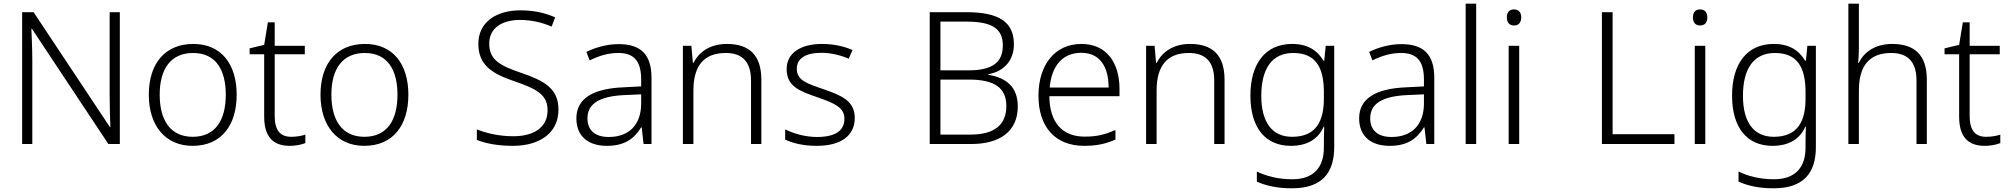

<svg xmlns="http://www.w3.org/2000/svg" viewBox="-20 -780 10880 1040"><path d="M629 0V-714H574V-261C574 -206 576 -133 578 -92H575L162 -714H100V0H155V-451C155 -514 152 -572 150 -624H153L567 0Z M1262 -267C1262 -432 1179 -542 1027 -542C877 -542 786 -439 786 -267C786 -99 876 10 1023 10C1178 10 1262 -100 1262 -267ZM845 -267C845 -408 906 -493 1026 -493C1151 -493 1203 -399 1203 -267C1203 -131 1148 -39 1024 -39C902 -39 845 -130 845 -267Z M1557 -39C1496 -39 1468 -77 1468 -151V-486H1631V-532H1468V-659H1431L1411 -537L1332 -518V-486H1411V-148C1411 -37 1461 10 1550 10C1583 10 1614 3 1634 -5V-51C1615 -44 1587 -39 1557 -39Z M2192 -267C2192 -432 2109 -542 1957 -542C1807 -542 1716 -439 1716 -267C1716 -99 1806 10 1953 10C2108 10 2192 -100 2192 -267ZM1775 -267C1775 -408 1836 -493 1956 -493C2081 -493 2133 -399 2133 -267C2133 -131 2078 -39 1954 -39C1832 -39 1775 -130 1775 -267Z M3005 -186C3005 -301 2928 -343 2801 -386C2692 -424 2630 -453 2630 -544C2630 -628 2699 -672 2797 -672C2854 -672 2912 -660 2968 -636L2987 -686C2931 -711 2869 -724 2799 -724C2668 -724 2571 -660 2571 -543C2571 -428 2644 -382 2763 -341C2889 -298 2946 -267 2946 -182C2946 -89 2870 -42 2761 -42C2682 -42 2613 -59 2563 -79V-22C2609 -4 2672 10 2758 10C2901 10 3005 -58 3005 -186Z M3331 -541C3267 -541 3206 -523 3156 -499L3174 -453C3225 -478 3274 -493 3329 -493C3410 -493 3453 -454 3453 -349V-312L3356 -307C3190 -300 3102 -245 3102 -139C3102 -43 3165 10 3267 10C3366 10 3415 -30 3453 -90H3456L3466 0H3509V-358C3509 -485 3451 -541 3331 -541ZM3363 -265 3453 -269V-217C3452 -105 3388 -38 3277 -38C3205 -38 3162 -73 3162 -139C3162 -219 3228 -259 3363 -265Z M3917 -542C3827 -542 3766 -499 3737 -440H3733L3725 -532H3679V0H3736V-290C3736 -425 3794 -493 3911 -493C4000 -493 4048 -446 4048 -344V0H4104V-348C4104 -482 4038 -542 3917 -542Z M4610 -141C4610 -235 4535 -264 4440 -297C4348 -329 4296 -345 4296 -408C4296 -464 4345 -494 4429 -494C4482 -494 4536 -480 4577 -462L4598 -509C4552 -529 4496 -542 4432 -542C4316 -542 4241 -492 4241 -406C4241 -313 4309 -287 4408 -253C4504 -220 4554 -196 4554 -137C4554 -76 4510 -38 4405 -38C4342 -38 4280 -56 4233 -79V-24C4272 -5 4330 10 4404 10C4535 10 4610 -45 4610 -141Z M5214 -714H5016V0H5242C5391 0 5493 -65 5493 -203C5493 -304 5437 -358 5333 -375V-378C5423 -394 5472 -457 5472 -540C5472 -662 5390 -714 5214 -714ZM5227 -399H5074V-663H5214C5352 -663 5412 -626 5412 -534C5412 -445 5359 -399 5227 -399ZM5074 -349H5228C5366 -349 5431 -305 5431 -206C5431 -105 5368 -51 5237 -51H5074Z M5838 -542C5690 -542 5605 -424 5605 -262C5605 -95 5693 10 5853 10C5921 10 5969 -1 6022 -24V-76C5963 -50 5921 -40 5855 -40C5733 -40 5665 -118 5664 -259H6044V-298C6044 -440 5974 -542 5838 -542ZM5837 -494C5938 -494 5985 -418 5985 -306H5666C5676 -427 5739 -494 5837 -494Z M6426 -542C6336 -542 6275 -499 6246 -440H6242L6234 -532H6188V0H6245V-290C6245 -425 6303 -493 6420 -493C6509 -493 6557 -446 6557 -344V0H6613V-348C6613 -482 6547 -542 6426 -542Z M6979 -542C6833 -542 6753 -434 6753 -262C6753 -87 6835 10 6972 10C7058 10 7120 -25 7150 -94H7153C7152 -69 7151 -39 7151 -11V20C7151 125 7097 191 6980 191C6904 191 6838 174 6788 149V204C6838 226 6898 240 6978 240C7140 240 7207 157 7207 17V-532H7161L7153 -451H7149C7115 -508 7062 -542 6979 -542ZM6985 -493C7106 -493 7151 -416 7151 -281V-246C7151 -127 7111 -39 6979 -39C6871 -39 6812 -117 6812 -261C6812 -408 6870 -493 6985 -493Z M7571 -541C7507 -541 7446 -523 7396 -499L7414 -453C7465 -478 7514 -493 7569 -493C7650 -493 7693 -454 7693 -349V-312L7596 -307C7430 -300 7342 -245 7342 -139C7342 -43 7405 10 7507 10C7606 10 7655 -30 7693 -90H7696L7706 0H7749V-358C7749 -485 7691 -541 7571 -541ZM7603 -265 7693 -269V-217C7692 -105 7628 -38 7517 -38C7445 -38 7402 -73 7402 -139C7402 -219 7468 -259 7603 -265Z M7976 0V-760H7919V0Z M8181 -729C8156 -729 8142 -713 8142 -686C8142 -658 8156 -642 8181 -642C8206 -642 8220 -658 8220 -686C8220 -713 8206 -729 8181 -729ZM8209 -532H8152V0H8209Z M8657 0H9050V-53H8715V-714H8657Z M9189 -729C9164 -729 9150 -713 9150 -686C9150 -658 9164 -642 9189 -642C9214 -642 9228 -658 9228 -686C9228 -713 9214 -729 9189 -729ZM9217 -532H9160V0H9217Z M9588 -542C9442 -542 9362 -434 9362 -262C9362 -87 9444 10 9581 10C9667 10 9729 -25 9759 -94H9762C9761 -69 9760 -39 9760 -11V20C9760 125 9706 191 9589 191C9513 191 9447 174 9397 149V204C9447 226 9507 240 9587 240C9749 240 9816 157 9816 17V-532H9770L9762 -451H9758C9724 -508 9671 -542 9588 -542ZM9594 -493C9715 -493 9760 -416 9760 -281V-246C9760 -127 9720 -39 9588 -39C9480 -39 9421 -117 9421 -261C9421 -408 9479 -493 9594 -493Z M10049 -517V-760H9992V0H10049V-290C10049 -424 10106 -493 10224 -493C10313 -493 10361 -446 10361 -344V0H10417V-348C10417 -482 10351 -542 10229 -542C10139 -542 10077 -499 10049 -440H10045C10047 -465 10049 -489 10049 -517Z M10738 -39C10677 -39 10649 -77 10649 -151V-486H10812V-532H10649V-659H10612L10592 -537L10513 -518V-486H10592V-148C10592 -37 10642 10 10731 10C10764 10 10795 3 10815 -5V-51C10796 -44 10768 -39 10738 -39Z"/></svg>

Font: Noto Sans Bengali Light
Style: Regular
Weight: 300
Designer: Jelle Bosma - Monotype Design Team
Foundry: Monotype Imaging Inc.
Version: Version 2.003